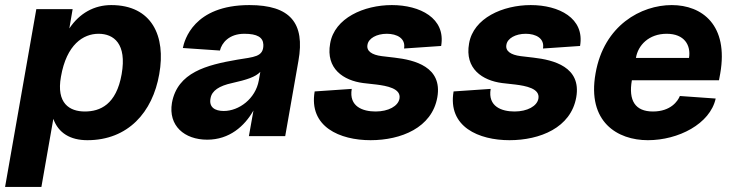

<svg xmlns="http://www.w3.org/2000/svg" viewBox="-47 -536 2915 756"><path d="M297 16C457 16 554 -94 580 -244C607 -394 551 -516 391 -516C324 -516 266 -484 226 -424L239 -500H96L-27 200H116L163 -68C183 -12 230 16 297 16ZM193 -234C215 -361 281 -403 341 -403C401 -403 453 -364 432 -244C411 -124 347 -97 287 -97C227 -97 174 -129 193 -234Z M769 14C856 14 916 -39 951 -101L933 0H1076L1128 -296C1155 -446 1095 -516 935 -516C715 -516 679 -377 673 -347L819 -337C826 -367 855 -403 915 -403C966 -403 989 -389 990 -360C991 -311 952 -312 887 -301C766 -280 652 -251 630 -131C615 -41 679 14 769 14ZM782 -149C787 -179 816 -198 867 -209C925 -222 959 -233 978 -253L972 -219C959 -147 894 -99 834 -99C799 -99 775 -114 782 -149Z M1412 16C1532 16 1654 -33 1675 -153C1696 -273 1585 -300 1507 -309L1456 -315C1417 -320 1395 -335 1400 -360C1404 -385 1436 -403 1476 -403C1516 -403 1551 -385 1544 -345L1690 -355C1709 -465 1606 -516 1496 -516C1386 -516 1270 -465 1253 -365C1235 -265 1306 -219 1383 -209L1436 -203C1475 -198 1533 -188 1526 -148C1521 -118 1482 -97 1432 -97C1382 -97 1326 -116 1338 -186L1192 -176C1168 -36 1292 16 1412 16Z M1959 16C2079 16 2201 -33 2222 -153C2243 -273 2132 -300 2054 -309L2003 -315C1964 -320 1942 -335 1947 -360C1951 -385 1983 -403 2023 -403C2063 -403 2098 -385 2091 -345L2237 -355C2256 -465 2153 -516 2043 -516C1933 -516 1817 -465 1800 -365C1782 -265 1853 -219 1930 -209L1983 -203C2022 -198 2080 -188 2073 -148C2068 -118 2029 -97 1979 -97C1929 -97 1873 -116 1885 -186L1739 -176C1715 -36 1839 16 1959 16Z M2504 16C2624 16 2749 -48 2771 -148L2630 -158C2622 -138 2594 -97 2524 -97C2454 -97 2427 -140 2441 -220H2784L2789 -247C2822 -437 2718 -516 2598 -516C2478 -516 2331 -437 2298 -247C2264 -56 2384 16 2504 16ZM2457 -308C2465 -358 2508 -403 2578 -403C2648 -403 2674 -358 2666 -308Z"/></svg>

Font: Uncut Sans
Style: Bold Italic
Weight: 700
Italic angle: -10°
Designer: Kasper Nordkvist
Foundry: Uncut Type
Version: Version 1.111;FEAKit 1.0